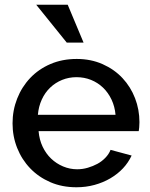

<svg xmlns="http://www.w3.org/2000/svg" viewBox="-20 -781 634 811"><path d="M303 10Q242 10 192.5 -11.5Q143 -33 107.5 -70Q72 -107 52.5 -156Q33 -205 33 -260Q33 -315 52.5 -364.5Q72 -414 107.5 -451.5Q143 -489 193 -510.5Q243 -532 304 -532Q364 -532 413.5 -510Q463 -488 497.5 -451Q532 -414 550.5 -366Q569 -318 569 -265Q569 -253 568 -243Q567 -233 566 -227H143Q146 -191 160 -161.5Q174 -132 196 -111Q218 -90 246.5 -78Q275 -66 306 -66Q329 -66 351 -72.5Q373 -79 391.5 -89Q410 -99 425 -114.5Q440 -130 447 -148L536 -124Q522 -94 499.5 -70Q477 -46 446.5 -28Q416 -10 379.5 0Q343 10 303 10ZM468 -296Q465 -331 451 -360.5Q437 -390 415 -411Q393 -432 364.5 -443.5Q336 -455 303 -455Q271 -455 242.5 -443.5Q214 -432 192 -411Q170 -390 156.5 -360.5Q143 -331 140 -296ZM266 -761 333 -601H262L133 -761Z"/></svg>

Font: Rising Sun Medium
Style: Regular
Weight: 500
Designer: Matt McInerney, Pablo Impallari, Rodrigo Fuenzalida (Raleway font), Stephen Hutchings (Greek), Cristiano Sobral (main ch
Foundry: The Rising Sun Project Authors
Version: Version 4.327; ttfautohint (v1.8.4.7-5d5b-dirty)